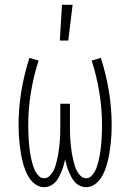

<svg xmlns="http://www.w3.org/2000/svg" viewBox="-20 -768 540 796"><path d="M163 8Q144 8 128 -3Q112 -14 101.5 -30Q91 -46 84.5 -63.5Q78 -81 73.5 -99Q69 -117 66 -136Q63 -155 61 -173.5Q59 -192 58 -211Q57 -230 57 -249Q57 -320 68.5 -390Q80 -460 102 -528L140 -517Q119 -452 108 -384Q97 -316 97 -248Q97 -236 97.5 -223.5Q98 -211 98.5 -199Q99 -187 100 -175Q101 -163 102.5 -151Q104 -139 106 -127Q108 -115 111 -103Q114 -91 117.5 -79.5Q121 -68 127 -57Q133 -46 142 -37.5Q151 -29 163 -29Q176 -29 185.5 -38.5Q195 -48 201 -59Q207 -70 210.5 -82.5Q214 -95 217 -107.5Q220 -120 222 -132.5Q224 -145 225.5 -158Q227 -171 228 -183.5Q229 -196 229.5 -209Q230 -222 230 -234.5Q230 -247 230 -260V-338H270V-260Q270 -247 270 -234.5Q270 -222 270.5 -209Q271 -196 272 -183.5Q273 -171 274.5 -158Q276 -145 278 -132.5Q280 -120 283 -107.5Q286 -95 289.5 -82.5Q293 -70 299 -59Q305 -48 314.5 -38.5Q324 -29 337 -29Q349 -29 358 -37.5Q367 -46 373 -57Q379 -68 382.5 -79.5Q386 -91 389 -103Q392 -115 394 -127Q396 -139 397.5 -151Q399 -163 400 -175Q401 -187 401.5 -199Q402 -211 402.5 -223.5Q403 -236 403 -248Q403 -316 392 -384Q381 -452 360 -517L398 -528Q420 -460 431.5 -390Q443 -320 443 -249Q443 -230 442 -211Q441 -192 439 -173.5Q437 -155 434 -136Q431 -117 426.5 -99Q422 -81 415.5 -63.5Q409 -46 398.5 -30Q388 -14 372 -3Q356 8 337 8Q324 8 312 2.5Q300 -3 291 -12.5Q282 -22 276 -33.5Q270 -45 265 -57Q260 -69 256.5 -81.5Q253 -94 250 -107Q247 -94 243.5 -81.5Q240 -69 235 -57Q230 -45 224 -33.5Q218 -22 209 -12.5Q200 -3 188 2.5Q176 8 163 8ZM228 -600 237 -748H281L263 -600Z"/></svg>

Font: Iosevka Curly Extralight
Style: Regular
Weight: 200
Monospace: yes
Designer: Belleve Invis
Foundry: Belleve Invis
Version: Version 22.1.2; ttfautohint (v1.8.4)